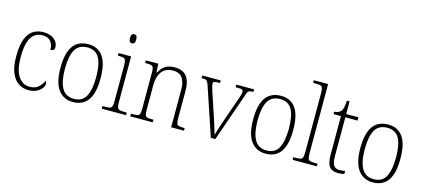

<svg xmlns="http://www.w3.org/2000/svg" viewBox="-60 -1261 3902 1772"><g transform="rotate(15 1891.5 -375.0)"><path d="M244 10Q191 10 148.5 -18Q106 -46 81 -106Q56 -166 56 -263Q56 -370 80.5 -431Q105 -492 147 -517.5Q189 -543 243 -543Q308 -543 346 -512Q384 -481 384 -436Q384 -402 346 -401Q346 -448 321.5 -480.5Q297 -513 241 -513Q199 -513 166.5 -490Q134 -467 116 -413Q98 -359 98 -264Q98 -143 139.5 -82.5Q181 -22 247 -23Q301 -23 331.5 -51Q362 -79 377 -115Q387 -105 387 -85Q387 -67 370.5 -44.5Q354 -22 322 -6Q290 10 244 10Z M669 10Q580 10 529 -58Q478 -126 478 -267Q478 -407 526.5 -475Q575 -543 673 -543Q764 -543 812.5 -475.5Q861 -408 861 -267Q861 -125 812.5 -57.5Q764 10 669 10ZM670 -21Q753 -21 786 -86Q819 -151 819 -267Q819 -391 784.5 -451.5Q750 -512 672 -512Q590 -512 555 -450.5Q520 -389 520 -267Q520 -148 555.5 -84.5Q591 -21 670 -21Z M1056 -654Q1043 -654 1035 -663Q1027 -672 1027 -698Q1027 -724 1035 -733Q1043 -742 1056 -742Q1069 -742 1077.5 -733Q1086 -724 1086 -698Q1086 -672 1077.5 -663Q1069 -654 1056 -654ZM944 0V-25H966Q998 -25 1013.5 -29Q1029 -33 1034.5 -48.5Q1040 -64 1040 -98V-435Q1040 -470 1035 -486Q1030 -502 1015.5 -506.5Q1001 -511 973 -511H961V-536H1081V-99Q1081 -65 1086.5 -49Q1092 -33 1107.5 -29Q1123 -25 1155 -25H1176V0Z M1216 0V-25H1232Q1263 -25 1279 -29Q1295 -33 1300 -48.5Q1305 -64 1305 -99V-438Q1305 -472 1300 -487.5Q1295 -503 1280 -507Q1265 -511 1237 -511H1221V-536H1340L1345 -453H1349Q1375 -502 1410 -522.5Q1445 -543 1496 -543Q1574 -543 1611 -497.5Q1648 -452 1648 -357V-99Q1648 -64 1653 -48.5Q1658 -33 1673.5 -29Q1689 -25 1720 -25H1729V0H1607V-361Q1607 -428 1580.5 -469Q1554 -510 1489 -510Q1438 -510 1406.5 -486Q1375 -462 1361 -421.5Q1347 -381 1347 -331V-98Q1347 -64 1352 -48.5Q1357 -33 1373 -29Q1389 -25 1420 -25H1431V0Z M1831 -462Q1823 -485 1816.5 -495.5Q1810 -506 1797.5 -508.5Q1785 -511 1761 -511V-536H1937V-511H1918Q1889 -511 1880 -505.5Q1871 -500 1871 -486Q1871 -475 1878.5 -451.5Q1886 -428 1892 -407L1959 -207Q1968 -179 1978.5 -146.5Q1989 -114 1998 -85Q2007 -56 2012 -37Q2017 -56 2031.5 -100Q2046 -144 2068 -209L2125 -371Q2141 -417 2150 -444Q2159 -471 2159 -485Q2159 -499 2149.5 -505Q2140 -511 2110 -511H2086V-536H2256V-511H2252Q2231 -511 2220 -508Q2209 -505 2202.5 -493.5Q2196 -482 2188 -457L2029 0H1986Z M2510 10Q2421 10 2370 -58Q2319 -126 2319 -267Q2319 -407 2367.5 -475Q2416 -543 2514 -543Q2605 -543 2653.5 -475.5Q2702 -408 2702 -267Q2702 -125 2653.5 -57.5Q2605 10 2510 10ZM2511 -21Q2594 -21 2627 -86Q2660 -151 2660 -267Q2660 -391 2625.5 -451.5Q2591 -512 2513 -512Q2431 -512 2396 -450.5Q2361 -389 2361 -267Q2361 -148 2396.5 -84.5Q2432 -21 2511 -21Z M2767 0V-25H2785Q2819 -25 2835 -29Q2851 -33 2856.5 -48.5Q2862 -64 2862 -98V-660Q2862 -695 2856.5 -711Q2851 -727 2836 -731Q2821 -735 2793 -735H2767V-760H2903V-98Q2903 -64 2908.5 -48.5Q2914 -33 2930.5 -29Q2947 -25 2980 -25H2999V0Z M3203 10Q3145 10 3119.5 -23.5Q3094 -57 3094 -142V-505H3023V-528Q3063 -530 3084 -552Q3096 -565 3102 -590Q3108 -615 3110 -657H3136V-536H3253V-505H3136V-137Q3136 -72 3153 -46.5Q3170 -21 3207 -21Q3223 -21 3235 -22.5Q3247 -24 3262 -26V3Q3232 10 3203 10Z M3534 10Q3445 10 3394 -58Q3343 -126 3343 -267Q3343 -407 3391.5 -475Q3440 -543 3538 -543Q3629 -543 3677.5 -475.5Q3726 -408 3726 -267Q3726 -125 3677.5 -57.5Q3629 10 3534 10ZM3535 -21Q3618 -21 3651 -86Q3684 -151 3684 -267Q3684 -391 3649.5 -451.5Q3615 -512 3537 -512Q3455 -512 3420 -450.5Q3385 -389 3385 -267Q3385 -148 3420.5 -84.5Q3456 -21 3535 -21Z"/></g></svg>

Font: Noto Serif Khmer SemiCondensed ExtraLight
Style: Regular
Weight: 200
Width: 4
Designer: Danh Hong and the Monotype Design Team
Foundry: Monotype Imaging Inc.
Version: Version 2.004; ttfautohint (v1.8.4.7-5d5b)